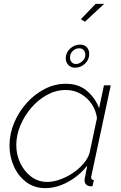

<svg xmlns="http://www.w3.org/2000/svg" viewBox="-20 -960 625 990"><path d="M214 10Q157 10 115.5 -21Q74 -52 51.5 -102.5Q29 -153 29 -209Q29 -270 53 -327Q77 -384 118 -429.5Q159 -475 211 -501.5Q263 -528 319 -528Q387 -528 429.5 -490.5Q472 -453 491 -402L516 -520H551L452 -57Q451 -55 450.5 -51.5Q450 -48 450 -45Q450 -32 464 -32L457 0Q454 0 450 0.5Q446 1 443 0Q429 -2 422.5 -10.5Q416 -19 416 -31Q416 -35 417 -40.5Q418 -46 421 -60.5Q424 -75 430 -106Q389 -54 330.5 -22Q272 10 214 10ZM224 -22Q254 -22 288 -34Q322 -46 353.5 -66.5Q385 -87 409 -114.5Q433 -142 442 -172L480 -351Q475 -390 453.5 -422.5Q432 -455 397 -475.5Q362 -496 319 -496Q269 -496 223 -471Q177 -446 141.5 -404.5Q106 -363 85 -313Q64 -263 64 -212Q64 -161 85 -118Q106 -75 141.5 -48.5Q177 -22 224 -22ZM319 -659Q319 -689 341.5 -709.5Q364 -730 393 -730Q415 -730 427.5 -716.5Q440 -703 440 -682Q440 -652 418 -631.5Q396 -611 367 -611Q346 -611 332.5 -625Q319 -639 319 -659ZM388 -711Q370 -711 355.5 -697.5Q341 -684 341 -663Q341 -649 349.5 -639.5Q358 -630 372 -630Q388 -630 404 -644Q420 -658 420 -678Q420 -693 411 -702Q402 -711 388 -711ZM418 -848 397 -861 473 -940H517Z"/></svg>

Font: Raleway Thin ExtraLight
Style: Italic
Weight: 250
Italic angle: -12°
Version: Version 4.026